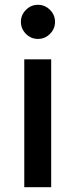

<svg xmlns="http://www.w3.org/2000/svg" viewBox="-20 -779 314 799"><path d="M193 0H81V-532H193ZM88 -638Q67 -659 67 -688Q67 -717 88 -738Q109 -759 138 -759Q167 -759 188 -738Q209 -717 209 -688Q209 -659 188 -638Q167 -617 138 -617Q109 -617 88 -638Z"/></svg>

Font: Montserrat Alternates
Style: Regular
Weight: 400
Designer: Julieta Ulanovsky
Foundry: Julieta Ulanovsky
Version: Version 2.001